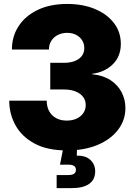

<svg xmlns="http://www.w3.org/2000/svg" viewBox="-20 -759 685 983"><path d="M322.3 11.2Q222.2 11.2 156.7 -24.2Q91.3 -59.6 59.3 -117.7Q27.3 -175.8 27.3 -243.7H219.2Q219.2 -212.4 231.9 -189.5Q244.6 -166.5 267.6 -154.1Q290.5 -141.6 321.8 -141.6Q350.6 -141.6 372.6 -151.9Q394.5 -162.1 406.7 -180.2Q418.9 -198.2 418.9 -221.2Q418.9 -245.6 405.3 -263.2Q391.6 -280.8 366.9 -290.8Q342.3 -300.8 308.6 -300.8H237.3V-437.5H308.6Q340.3 -437.5 363.5 -446.8Q386.7 -456.1 399.2 -472.9Q411.6 -489.7 411.6 -512.7Q411.6 -535.6 400.1 -553.2Q388.7 -570.8 369.1 -580.8Q349.6 -590.8 324.2 -590.8Q297.4 -590.8 276.1 -580.1Q254.9 -569.3 242.7 -550Q230.5 -530.8 230.5 -505.4H41Q41 -572.3 75.2 -625Q109.4 -677.7 173.1 -708.3Q236.8 -738.8 324.2 -738.8Q404.8 -738.8 466.8 -712.6Q528.8 -686.5 563.7 -640.6Q598.6 -594.7 598.6 -534.7Q598.6 -469.2 556.6 -429Q514.6 -388.7 452.1 -381.3V-378.9Q507.8 -373.5 545.4 -348.9Q583 -324.2 602.5 -286.9Q622.1 -249.5 622.1 -206.1Q622.1 -143.6 584.2 -94.2Q546.4 -44.9 479 -16.8Q411.6 11.2 322.3 11.2ZM270 204.1V137.2H329.6Q349.6 137.2 359.1 130.6Q368.7 124 368.7 110.4Q368.7 97.2 359.1 90.6Q349.6 84 329.6 84H287.1L307.6 -19.5H374.5V0L373 38.1Q418 36.6 442.6 59.6Q467.3 82.5 467.3 118.2Q467.3 160.6 436.5 182.4Q405.8 204.1 347.2 204.1Z"/></svg>

Font: Inter 28pt Black
Style: Regular
Weight: 900
Designer: Rasmus Andersson
Foundry: rsms
Version: Version 4.001;git-66647c0bb